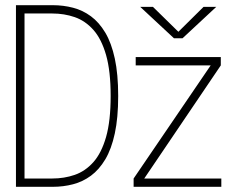

<svg xmlns="http://www.w3.org/2000/svg" viewBox="-20 -720 890 740"><path d="M41.5 0V-700H183.5Q224 -700 261.5 -690.2Q299 -680.5 330.5 -657.2Q362 -634 385.8 -594.2Q409.5 -554.5 422.5 -494.2Q435.5 -434 435.5 -350Q435.5 -266 422.5 -205.8Q409.5 -145.5 385.8 -105.8Q362 -66 330.5 -42.8Q299 -19.5 261.5 -9.8Q224 0 183.5 0ZM74.5 -32H181.5Q227.5 -32 268 -46Q308.5 -60 339.8 -95Q371 -130 388.8 -192Q406.5 -254 406.5 -350Q406.5 -446 388.8 -508Q371 -570 339.8 -605Q308.5 -640 268 -654Q227.5 -668 181.5 -668H74.5ZM495 0V-32L792 -468H503V-500H831V-468L536 -32H833V0ZM520.5 -693.5H569.5L667.5 -597.5L764.5 -693.5H813.5L683.5 -572.5H650.5Z"/></svg>

Font: Trispace Thin
Style: Regular
Weight: 100
Designer: Tyler Finck
Foundry: Etcetera Type Company
Version: Version 1.210